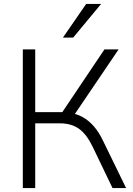

<svg xmlns="http://www.w3.org/2000/svg" viewBox="-20 -956 676 976"><path d="M96 0V-705H159V-386H309L286 -370L511 -705H583L350 -361L328 -383Q367 -379 399 -361.5Q431 -344 457 -314Q483 -284 503 -242L621 0H552L452 -208Q421 -273 382 -301Q343 -329 285 -329H159V0ZM300 -765 418 -936H494L352 -765Z"/></svg>

Font: Nunito Sans 11pt Light
Style: Regular
Weight: 300
Version: Version 3.101;gftools[0.9.27]